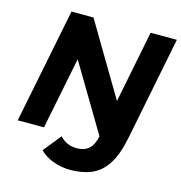

<svg xmlns="http://www.w3.org/2000/svg" viewBox="-127 -814 1066 1130"><g transform="rotate(15 405.5 -249.0)"><path d="M29 0 169 -700H303L604 -193L538 0L236 -507L290 -504L189 0ZM402 202Q349 202 298 183.5Q247 165 216 132L303 24Q322 45 348 57Q374 69 406 69Q452 69 480 44.5Q508 20 520 -41L651 -700H811L685 -67Q664 38 625.5 96.5Q587 155 531.5 178.5Q476 202 402 202Z"/></g></svg>

Font: MOST Montserrat
Style: Bold Italic
Weight: 700
Italic angle: -11.3°
Designer: Julieta Ulanovsky
Foundry: Julieta Ulanovsky
Version: Version 8.000;March 11, 2024;FontCreator 15.0.0.2926 64-bit